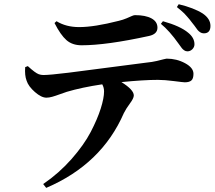

<svg xmlns="http://www.w3.org/2000/svg" viewBox="-20 -829 1040 927"><path d="M243.2 -717.8 252.9 -726.6Q298.8 -698.2 362.3 -698.2Q435.5 -698.2 553.7 -728.5Q574.2 -733.4 591.3 -740.7Q608.4 -748 617.2 -752Q626 -755.9 631.8 -755.9Q682.6 -755.9 711.4 -740.2Q740.2 -724.6 740.2 -695.3Q740.2 -664.1 699.2 -655.3Q494.1 -610.4 374 -610.4Q329.1 -610.4 300.8 -635.3Q272.5 -660.2 243.2 -717.8ZM101.6 -504.9 114.3 -509.8Q150.4 -476.6 167 -470.7Q177.7 -466.8 189.5 -466.8Q219.7 -466.8 311 -478Q402.3 -489.3 518.6 -504.9Q634.8 -520.5 684.6 -526.4Q714.8 -529.3 737.3 -534.7Q759.8 -540 770.5 -543Q781.2 -545.9 784.2 -545.9Q833 -545.9 873.5 -523.9Q914.1 -502 914.1 -472.7Q914.1 -449.2 903.8 -440.4Q893.6 -431.6 872.1 -431.6Q865.2 -431.6 819.8 -437.5Q774.4 -443.4 742.2 -443.4Q673.8 -443.4 566.4 -432.6Q626 -395.5 626 -368.2Q626 -354.5 607.4 -329.6Q588.9 -304.7 578.1 -283.2Q470.7 -36.1 203.1 78.1L188.5 59.6Q265.6 6.8 325.7 -61.5Q385.7 -129.9 418 -191.9Q450.2 -253.9 466.3 -304.7Q482.4 -355.5 482.4 -387.7Q482.4 -406.2 473.6 -421.9Q375 -407.2 302.7 -385.7Q293 -382.8 270.5 -374.5Q248 -366.2 232.4 -361.8Q216.8 -357.4 204.1 -357.4Q179.7 -357.4 148.4 -384.8Q117.2 -412.1 108.4 -439.5Q98.6 -464.8 101.6 -504.9ZM756.8 -713.9 766.6 -726.6Q850.6 -703.1 888.7 -670.9Q918.9 -646.5 918.9 -615.2Q918.9 -601.6 908.7 -591.3Q898.4 -581.1 884.8 -581.1Q876 -581.1 868.7 -586.4Q861.3 -591.8 857.4 -597.2Q853.5 -602.5 842.8 -617.2Q797.9 -680.7 756.8 -713.9ZM834 -794.9 842.8 -808.6Q916 -791 959 -763.7Q996.1 -738.3 996.1 -704.1Q996.1 -668 963.9 -668Q954.1 -668 946.3 -673.3Q938.5 -678.7 934.1 -684.1Q929.7 -689.5 918 -706.1Q915 -709 907.2 -719.7Q899.4 -730.5 895.5 -734.9Q891.6 -739.3 883.8 -748.5Q876 -757.8 869.6 -764.2Q863.3 -770.5 853.5 -778.8Q843.8 -787.1 834 -794.9Z"/></svg>

Font: GenYoMin TW TTF Bold
Style: Regular
Weight: 700
Version: Version 1.300